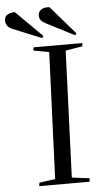

<svg xmlns="http://www.w3.org/2000/svg" viewBox="-110 -972 534 1010"><g transform="rotate(-5 157.5 -467.0)"><path d="M169 -698 87 -713 89 -730H347L345 -713L256 -698L230 -30L323 -18L321 0H55L58 -18L142 -30ZM165 -850Q149 -858 140 -868Q131 -878 131 -893Q131 -915 148 -925.5Q165 -936 191 -933L320 -784L313 -774ZM-12 -836Q-32 -844 -40 -856Q-48 -868 -48 -884Q-48 -904 -32 -913.5Q-16 -923 7 -923L146 -785L139 -774Z"/></g></svg>

Font: Literata 72pt
Style: Italic
Weight: 400
Italic angle: -2°
Designer: Latin by Veronika Burian and Jose Scaglione. Greek by Irene Vlachou. Cyrillic by Vera Evstafieva
Foundry: TypeTogether
Version: Version 3.002